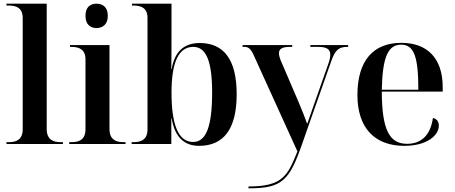

<svg xmlns="http://www.w3.org/2000/svg" viewBox="-20 -780 2463 1040"><path d="M15 0H321V-10H308C268 -10 233 -24 233 -81V-760H15V-750H28C68 -750 103 -737 103 -683V-80C103 -23 68 -10 28 -10H15Z M503 -628C536 -628 564 -648 564 -694C564 -742 536 -760 503 -760C469 -760 443 -742 443 -694C443 -648 469 -628 503 -628ZM355 0H660V-10H648C608 -10 573 -24 573 -81V-536H359V-526H368C407 -526 443 -513 443 -459V-80C443 -23 408 -10 368 -10H355Z M1058 10C1191 10 1262 -80 1262 -270C1262 -459 1191 -547 1062 -547C978 -547 926 -502 910 -406H908C909 -483 909 -550 909 -584V-760H695V-750H704C744 -750 779 -737 779 -683V-80C779 -23 744 -10 704 -10H693V0H908V-139H910C926 -37 979 10 1058 10ZM1026 -11C948 -11 909 -100 909 -278C909 -442 947 -526 1027 -526C1097 -526 1129 -448 1129 -279C1129 -96 1097 -11 1026 -11Z M1326 230V240H1331C1508 240 1548 196 1615 4L1774 -448C1795 -509 1815 -526 1861 -526H1866V-536H1661V-526H1703C1749 -526 1769 -514 1769 -484C1769 -472 1766 -455 1759 -436L1678 -206C1670 -181 1657 -147 1644 -109C1632 -141 1619 -177 1597 -228L1503 -447C1495 -466 1491 -480 1491 -492C1491 -517 1512 -526 1550 -526H1563V-536H1294V-526H1305C1327 -526 1340 -514 1357 -475L1591 40C1538 173 1510 230 1326 230Z M2170 10C2295 10 2357 -48 2357 -99C2357 -119 2348 -136 2325 -141C2311 -42 2257 -1 2185 -1C2087 -1 2049 -81 2048 -284H2378V-308C2378 -466 2293 -548 2154 -548C2002 -548 1916 -452 1916 -265C1916 -91 2006 10 2170 10ZM2246 -294H2048C2052 -472 2082 -538 2153 -538C2223 -538 2246 -472 2246 -294Z"/></svg>

Font: Noto Serif Display SemiBold
Style: Regular
Weight: 600
Designer: Monotype Design Team
Foundry: Monotype Imaging Inc.
Version: Version 2.009